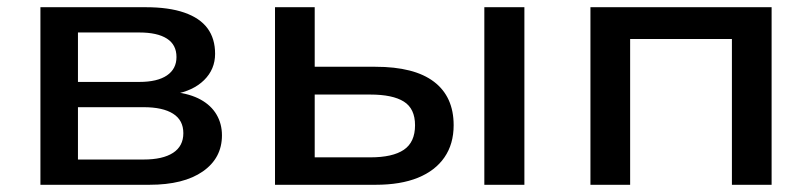

<svg xmlns="http://www.w3.org/2000/svg" viewBox="-20 -512 2250 532"><path d="M92 0V-492H384Q448 -492 491 -477Q534 -462 555 -433.5Q576 -405 576 -363Q576 -320 545.5 -290Q515 -260 462 -251L464 -257Q507 -252 536 -236Q565 -220 580 -194.5Q595 -169 595 -137Q595 -74 542 -37Q489 0 394 0ZM196 -70H378Q431 -70 459.5 -88.5Q488 -107 488 -143Q488 -179 459.5 -197Q431 -215 378 -215H196ZM196 -285H366Q416 -285 442.5 -303Q469 -321 469 -354Q469 -388 442.5 -405Q416 -422 366 -422H196Z M742 0V-492H852V-327H1020Q1128 -327 1182.5 -285.5Q1237 -244 1237 -165Q1237 -113 1211.5 -76Q1186 -39 1138 -19.5Q1090 0 1021 0ZM852 -76H1006Q1068 -76 1099 -97Q1130 -118 1130 -165Q1130 -211 1099 -230.5Q1068 -250 1006 -250H852ZM1322 0V-492H1433V0Z M1616 0V-492H2118V0H2008V-404H1726V0Z"/></svg>

Font: Nunito Sans 10pt SemiExpanded SemiBold
Style: Regular
Weight: 600
Width: 6
Designer: Vernon Adams
Foundry: Vernon Adams
Version: Version 3.101;gftools[0.9.27]